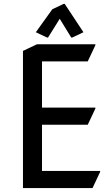

<svg xmlns="http://www.w3.org/2000/svg" viewBox="-20 -964 558 984"><path d="M97.7 0V-703.1L169.9 -737.3H468.8V-732.4L429.7 -649.4H195.3V-412.6H468.8V-407.7L429.7 -324.7H195.3V-87.9H493.2V-83L454.1 0ZM306.6 -944.3H311.5L407.7 -798.8L350.1 -771.5H345.2L286.1 -867.7L226.1 -771.5H221.2L163.6 -798.8L248 -916.5Z"/></svg>

Font: Nova Square
Style: Book
Weight: 400
Designer: Wojciech Kalinowski "wmk69" (wmk69@o2.pl)
Foundry: Wojciech Kalinowski "wmk69" (wmk69@o2.pl)
Version: Version 3.1.0; 2021-05-23